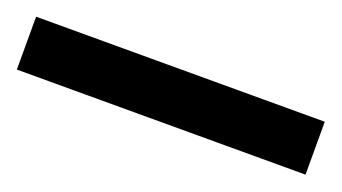

<svg xmlns="http://www.w3.org/2000/svg" viewBox="-29 -947 516 290"><g transform="rotate(20 229.0 -802.5)"><path d="M461 -760V-845H-3V-760Z"/></g></svg>

Font: Noto Sans Gujarati ExtraCondensed SemiBold
Style: Regular
Weight: 600
Width: 2
Designer: Jelle Bosma - Monotype Design Team, Universal Thirst
Foundry: Monotype Imaging Inc.
Version: Version 2.106